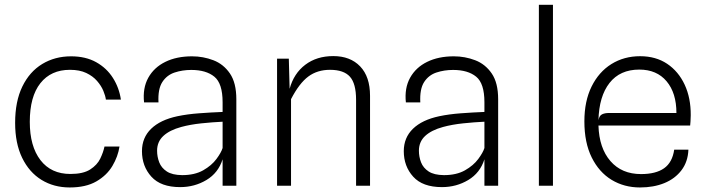

<svg xmlns="http://www.w3.org/2000/svg" viewBox="-20 -798 3032 825"><path d="M279.5 7.5Q211.5 7.5 158.5 -25Q105.5 -57.5 75.2 -119.8Q45 -182 45 -270Q45 -362.5 76 -426.2Q107 -490 161.5 -523Q216 -556 285.5 -556Q348 -556 393.2 -530.8Q438.5 -505.5 465.2 -463.2Q492 -421 499.5 -370H435Q433 -386 424 -407.8Q415 -429.5 397 -450.2Q379 -471 350.5 -484.5Q322 -498 280.5 -498Q199 -498 153.5 -440.5Q108 -383 108 -274.5Q108 -169.5 153.8 -110Q199.5 -50.5 282.5 -50.5Q337.5 -50.5 367.5 -69.8Q397.5 -89 410.8 -116.5Q424 -144 429 -168.5H493.5Q487 -125.5 463 -85Q439 -44.5 394 -18.5Q349 7.5 279.5 7.5Z M754 6Q671 6 630.5 -38.8Q590 -83.5 590 -148.5Q590 -206.5 629.5 -244.8Q669 -283 742 -298.5Q784.5 -307.5 835.2 -311.2Q886 -315 936.5 -317V-359Q936.5 -439.5 901 -468.5Q865.5 -497.5 802 -497.5Q764 -497.5 730.5 -486.5Q697 -475.5 677.5 -445.5Q658 -415.5 661 -358H599Q592.5 -419.5 617.2 -464Q642 -508.5 690.5 -532.2Q739 -556 805 -556Q853 -556 896.8 -539.2Q940.5 -522.5 968 -482.2Q995.5 -442 995.5 -371.5V0H936.5V-113.5Q918 -55 867 -24.5Q816 6 754 6ZM762.5 -45.5Q816.5 -45.5 853 -66.2Q889.5 -87 910 -114.8Q930.5 -142.5 936.5 -162V-275Q893 -273 845.2 -268Q797.5 -263 759 -252.5Q709 -239 682 -214Q655 -189 655 -150.5Q655 -124.5 664.2 -100.5Q673.5 -76.5 696.8 -61.2Q720 -46 762.5 -45.5Z M1170.5 0V-546H1221L1224.5 -416.5Q1242.5 -482.5 1291.8 -519.8Q1341 -557 1412 -557Q1485 -557 1527.5 -512.8Q1570 -468.5 1570 -386.5V0H1510V-369.5Q1510 -439 1483.5 -468.5Q1457 -498 1398 -498Q1343.5 -498 1304.8 -469.2Q1266 -440.5 1230.5 -372V0Z M1879 6Q1796 6 1755.5 -38.8Q1715 -83.5 1715 -148.5Q1715 -206.5 1754.5 -244.8Q1794 -283 1867 -298.5Q1909.5 -307.5 1960.2 -311.2Q2011 -315 2061.5 -317V-359Q2061.5 -439.5 2026 -468.5Q1990.5 -497.5 1927 -497.5Q1889 -497.5 1855.5 -486.5Q1822 -475.5 1802.5 -445.5Q1783 -415.5 1786 -358H1724Q1717.5 -419.5 1742.2 -464Q1767 -508.5 1815.5 -532.2Q1864 -556 1930 -556Q1978 -556 2021.8 -539.2Q2065.5 -522.5 2093 -482.2Q2120.5 -442 2120.5 -371.5V0H2061.5V-113.5Q2043 -55 1992 -24.5Q1941 6 1879 6ZM1887.5 -45.5Q1941.5 -45.5 1978 -66.2Q2014.5 -87 2035 -114.8Q2055.5 -142.5 2061.5 -162V-275Q2018 -273 1970.2 -268Q1922.5 -263 1884 -252.5Q1834 -239 1807 -214Q1780 -189 1780 -150.5Q1780 -124.5 1789.2 -100.5Q1798.5 -76.5 1821.8 -61.2Q1845 -46 1887.5 -45.5Z M2295.5 0V-777.5H2356V0Z M2730 7.5Q2662 7.5 2608 -25.2Q2554 -58 2522.5 -121.5Q2491 -185 2491 -276.5Q2491 -363.5 2522 -426.2Q2553 -489 2607.2 -522.8Q2661.5 -556.5 2730.5 -556.5Q2798 -556.5 2846.8 -523.8Q2895.5 -491 2922 -434Q2948.5 -377 2948 -303Q2948 -288.5 2947 -276.5Q2946 -264.5 2945.5 -258.5H2551.5Q2554.5 -161.5 2603 -105.8Q2651.5 -50 2734.5 -50Q2798 -50 2833.5 -75Q2869 -100 2877 -155H2938Q2936 -103 2908.2 -66.5Q2880.5 -30 2834.5 -11.2Q2788.5 7.5 2730 7.5ZM2596 -312.5H2886.5Q2886.5 -398.5 2844.2 -448.8Q2802 -499 2727 -499Q2644 -499 2599 -441.5Q2554 -384 2551.5 -281.5Q2555 -301 2567 -306.8Q2579 -312.5 2596 -312.5Z"/></svg>

Font: Spline Sans Light
Style: Regular
Weight: 300
Designer: Eben Sorkin, Mirko Velimirovic
Foundry: Sorkin Type
Version: Version 1.000; ttfautohint (v1.8.3)